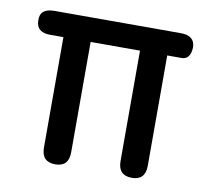

<svg xmlns="http://www.w3.org/2000/svg" viewBox="-62 -565 680 632"><g transform="rotate(10 278.0 -248.5)"><path d="M161 0Q115 0 115 -48V-417H71Q24 -417 24 -457Q22 -497 71 -497H493Q541 -497 541 -457Q539 -417 510 -417H462V-48Q462 0 417 0Q371 0 371 -48V-417H206V-48Q206 0 161 0Z"/></g></svg>

Font: Zen Maru Gothic Medium
Style: Regular
Weight: 500
Designer: Yoshimichi Ohira
Foundry: Positype
Version: Version 1.001